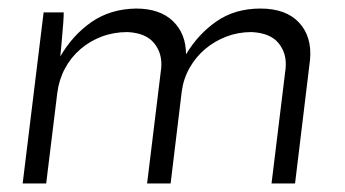

<svg xmlns="http://www.w3.org/2000/svg" viewBox="-20 -429 807 449"><path d="M82 -400H129Q129 -391 128 -376.5Q127 -362 125.5 -346.5Q124 -331 123 -317.5Q122 -304 121 -297Q150 -347 194 -377.5Q238 -408 298 -409Q354 -409 384.5 -379.5Q415 -350 415 -302Q444 -350 487 -379.5Q530 -409 589 -409Q649 -409 679.5 -376Q710 -343 705 -289L670 0H615L648 -270Q651 -304 631.5 -328Q612 -352 568 -354Q537 -354 509.5 -343.5Q482 -333 460 -314.5Q438 -296 423.5 -270.5Q409 -245 405 -215L379 0H324L357 -270Q360 -304 340.5 -328Q321 -352 278 -354Q246 -354 218 -343.5Q190 -333 168 -314Q146 -295 132 -269Q118 -243 114 -212L88 0H33Z"/></svg>

Font: Josefin Sans
Style: Italic
Weight: 400
Italic angle: -7.5°
Designer: Santiago Orozco
Foundry: Typemade